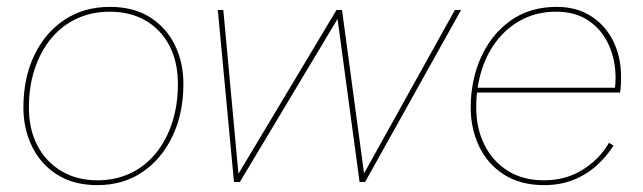

<svg xmlns="http://www.w3.org/2000/svg" viewBox="-20 -529 1868 558"><path d="M263 9Q194 9 146 -21.5Q98 -52 73 -103.5Q48 -155 48 -216Q48 -302 79.5 -368Q111 -434 167.5 -471.5Q224 -509 299 -509Q369 -509 416.5 -478.5Q464 -448 488.5 -397.5Q513 -347 513 -285Q513 -200 481.5 -133.5Q450 -67 394 -29Q338 9 263 9ZM263 -5Q315 -5 358 -25Q401 -45 432 -82.5Q463 -120 480 -171.5Q497 -223 497 -285Q497 -349 472.5 -396Q448 -443 403.5 -469Q359 -495 299 -495Q247 -495 203.5 -475Q160 -455 129 -417.5Q98 -380 81 -329Q64 -278 64 -216Q64 -153 89 -105.5Q114 -58 159 -31.5Q204 -5 263 -5Z M660 0 613 -500H629L673 -24L958 -500H974L1038 -25L1302 -500H1320L1041 0H1025L961 -474L677 0Z M1561 9Q1493 9 1445 -21.5Q1397 -52 1372.5 -103.5Q1348 -155 1348 -217Q1348 -295 1377.5 -361.5Q1407 -428 1463 -468.5Q1519 -509 1598 -509Q1656 -509 1698 -482Q1740 -455 1762.5 -409Q1785 -363 1785 -305Q1785 -295 1784.5 -283Q1784 -271 1782 -260H1359V-274H1772L1767 -271Q1768 -279 1768.5 -287Q1769 -295 1769 -302Q1769 -355 1749 -399Q1729 -443 1690.5 -469Q1652 -495 1596 -495Q1543 -495 1500 -473.5Q1457 -452 1426.5 -414Q1396 -376 1380 -325.5Q1364 -275 1364 -217Q1364 -156 1388 -108Q1412 -60 1456 -32.5Q1500 -5 1561 -5Q1624 -5 1673 -35.5Q1722 -66 1750 -114L1763 -106Q1743 -74 1713.5 -47.5Q1684 -21 1646 -6Q1608 9 1561 9Z"/></svg>

Font: Work Sans Thin
Style: Italic
Weight: 250
Italic angle: -13°
Designer: Wei Huang
Foundry: Wei Huang
Version: Version 2.012